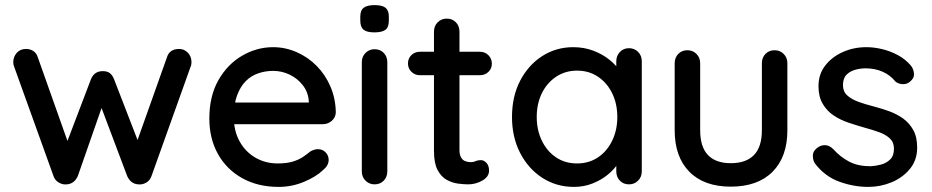

<svg xmlns="http://www.w3.org/2000/svg" viewBox="-20 -723 3655 753"><path d="M683 -531Q702 -531 716.5 -516.5Q731 -502 731 -479Q731 -474 730 -469Q729 -464 727 -460L574 -32Q568 -15 553 -6.5Q538 2 522 0Q493 -2 479 -32L366 -332L389 -330L285 -32Q271 -2 242 0Q227 2 211.5 -6.5Q196 -15 190 -32L36 -460Q32 -469 32 -479Q32 -500 45.5 -515.5Q59 -531 82 -531Q98 -531 110.5 -523Q123 -515 128 -499L256 -138L233 -140L337 -413Q350 -444 383 -444Q401 -444 411 -436Q421 -428 427 -413L533 -139L506 -136L635 -499Q645 -531 683 -531Z M1073 10Q991 10 929.5 -24.5Q868 -59 834.5 -119.5Q801 -180 801 -258Q801 -346 836.5 -408.5Q872 -471 929.5 -504.5Q987 -538 1051 -538Q1099 -538 1143.5 -518.5Q1188 -499 1222 -464.5Q1256 -430 1276 -383.5Q1296 -337 1297 -282Q1296 -262 1281 -249Q1266 -236 1246 -236H858L834 -321H1210L1191 -303V-328Q1188 -363 1167 -389.5Q1146 -416 1115.5 -430.5Q1085 -445 1051 -445Q1021 -445 993 -435.5Q965 -426 944 -405Q923 -384 910 -349.5Q897 -315 897 -264Q897 -209 920 -168Q943 -127 982 -104.5Q1021 -82 1069 -82Q1105 -82 1129 -89.5Q1153 -97 1169 -108Q1185 -119 1197 -129Q1213 -138 1227 -138Q1245 -138 1257 -125.5Q1269 -113 1269 -96Q1269 -74 1247 -56Q1220 -30 1172.5 -10Q1125 10 1073 10Z M1499 -51Q1499 -29 1485 -14.5Q1471 0 1449 0Q1428 0 1413.5 -14.5Q1399 -29 1399 -51V-479Q1399 -501 1413.5 -515.5Q1428 -530 1449 -530Q1471 -530 1485 -515.5Q1499 -501 1499 -479ZM1448 -596Q1419 -596 1406 -606.5Q1393 -617 1393 -642V-658Q1393 -683 1407 -693Q1421 -703 1449 -703Q1479 -703 1492 -692.5Q1505 -682 1505 -658V-642Q1505 -616 1491.5 -606Q1478 -596 1448 -596Z M1627 -520H1862Q1882 -520 1895.5 -506.5Q1909 -493 1909 -473Q1909 -454 1895.5 -441Q1882 -428 1862 -428H1627Q1607 -428 1593.5 -441.5Q1580 -455 1580 -474Q1580 -494 1593.5 -507Q1607 -520 1627 -520ZM1732 -650Q1754 -650 1768 -635.5Q1782 -621 1782 -599V-135Q1782 -117 1788 -106Q1794 -95 1804.5 -91Q1815 -87 1826 -87Q1837 -87 1845.5 -91Q1854 -95 1866 -95Q1878 -95 1888 -84Q1898 -73 1898 -54Q1898 -30 1872 -15Q1846 0 1816 0Q1799 0 1776 -3Q1753 -6 1731.5 -18Q1710 -30 1696 -56.5Q1682 -83 1682 -131V-599Q1682 -621 1696.5 -635.5Q1711 -650 1732 -650Z M2447 -534Q2468 -534 2482.5 -519.5Q2497 -505 2497 -483V-51Q2497 -29 2482.5 -14.5Q2468 0 2447 0Q2425 0 2411 -14.5Q2397 -29 2397 -51V-123L2417 -120Q2417 -102 2402.5 -80Q2388 -58 2363 -37.5Q2338 -17 2304 -3.5Q2270 10 2231 10Q2162 10 2107 -25.5Q2052 -61 2020 -123Q1988 -185 1988 -264Q1988 -345 2020 -406.5Q2052 -468 2106.5 -503Q2161 -538 2228 -538Q2271 -538 2307.5 -524Q2344 -510 2371 -488Q2398 -466 2413 -441.5Q2428 -417 2428 -395L2397 -392V-483Q2397 -504 2411 -519Q2425 -534 2447 -534ZM2243 -82Q2290 -82 2325.5 -106Q2361 -130 2381 -171.5Q2401 -213 2401 -264Q2401 -316 2381 -357Q2361 -398 2325.5 -422Q2290 -446 2243 -446Q2197 -446 2161 -422Q2125 -398 2105 -357Q2085 -316 2085 -264Q2085 -213 2105 -171.5Q2125 -130 2160.5 -106Q2196 -82 2243 -82Z M3018 -526Q3039 -526 3053.5 -511.5Q3068 -497 3068 -475V-212Q3068 -108 3010 -49.5Q2952 9 2846 9Q2741 9 2683.5 -49.5Q2626 -108 2626 -212V-475Q2626 -497 2640 -511.5Q2654 -526 2676 -526Q2697 -526 2711.5 -511.5Q2726 -497 2726 -475V-212Q2726 -147 2756.5 -115Q2787 -83 2846 -83Q2906 -83 2937 -115Q2968 -147 2968 -212V-475Q2968 -497 2982 -511.5Q2996 -526 3018 -526Z M3176 -82Q3167 -96 3168 -114.5Q3169 -133 3189 -146Q3203 -155 3218.5 -153.5Q3234 -152 3248 -138Q3276 -107 3310.5 -89Q3345 -71 3394 -71Q3414 -72 3435 -77.5Q3456 -83 3471 -97.5Q3486 -112 3486 -140Q3486 -165 3470 -180Q3454 -195 3428 -204.5Q3402 -214 3372 -222Q3340 -231 3307.5 -242Q3275 -253 3249 -270.5Q3223 -288 3206.5 -316Q3190 -344 3190 -385Q3190 -432 3216.5 -466Q3243 -500 3285.5 -519Q3328 -538 3378 -538Q3407 -538 3439 -530.5Q3471 -523 3501 -507Q3531 -491 3553 -465Q3563 -452 3564.5 -434Q3566 -416 3548 -402Q3536 -392 3519 -393Q3502 -394 3491 -404Q3472 -428 3442 -441.5Q3412 -455 3374 -455Q3355 -455 3334.5 -449.5Q3314 -444 3300 -430Q3286 -416 3286 -389Q3286 -364 3302.5 -349Q3319 -334 3346 -324Q3373 -314 3405 -306Q3436 -298 3466.5 -287Q3497 -276 3521.5 -258.5Q3546 -241 3561.5 -213.5Q3577 -186 3577 -144Q3577 -95 3548.5 -60.5Q3520 -26 3476.5 -8Q3433 10 3385 10Q3328 10 3271.5 -10.5Q3215 -31 3176 -82Z"/></svg>

Font: Quicksand SemiBold
Style: Regular
Weight: 600
Designer: Andrew Paglinawan
Foundry: Andrew Paglinawan
Version: Version 3.004